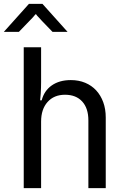

<svg xmlns="http://www.w3.org/2000/svg" viewBox="-35 -975 655 995"><path d="M88 -730H178V-550Q178 -536 177.5 -519.5Q177 -503 176 -489Q174 -472 173 -455H181Q194 -505 233.5 -532.5Q273 -560 332 -560Q373 -560 406.5 -546Q440 -532 463.5 -506.5Q487 -481 500 -445.5Q513 -410 513 -366V0H423V-351Q423 -414 391 -449Q359 -484 302 -484Q245 -484 211.5 -446.5Q178 -409 178 -345V0H88ZM115 -955H185L315 -810H237L182 -867Q173 -877 167.5 -883Q162 -889 158 -893Q154 -898 152 -901H149Q147 -898 143 -894Q139 -889 133.5 -883Q128 -877 119 -868L63 -810H-15Z"/></svg>

Font: JetBrainsMono NF
Style: Regular
Weight: 400
Monospace: yes
Designer: Philipp Nurullin, Konstantin Bulenkov
Foundry: JetBrains
Version: Version 1.0.2; ttfautohint (v1.8.3)